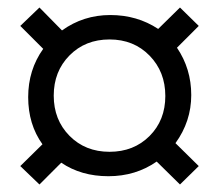

<svg xmlns="http://www.w3.org/2000/svg" viewBox="-20 -567 583 511"><path d="M271.5 -462Q207 -462 165 -419.5Q123 -377 123 -312.5Q123 -248 165 -205.5Q207 -163 271.5 -163Q336 -163 378 -205Q420 -247 420 -311.5Q420 -376 378 -419Q336 -462 271.5 -462ZM93 -183Q55 -236 55 -308.5Q55 -381 95 -437L34 -498L85 -547L145 -486Q202 -527 273.5 -527Q345 -527 401 -490L459 -547L509 -498L451 -440Q489 -384 489 -314Q489 -244 447 -186L509 -125L459 -76L397 -137Q341 -98 268.5 -98Q196 -98 143 -134L85 -76L34 -125Z"/></svg>

Font: Hind Mysuru
Style: Regular
Weight: 400
Designer: Manushi Parikh, Hitesh Malaviya
Foundry: Indian Type Foundry
Version: Version 0.703;PS 1.0;hotconv 1.0.86;makeotf.lib2.5.63406